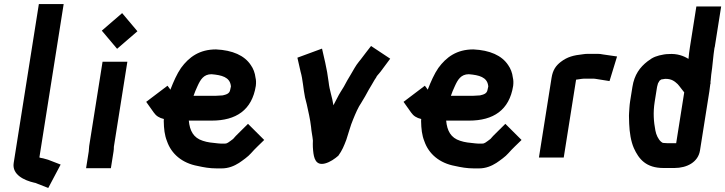

<svg xmlns="http://www.w3.org/2000/svg" viewBox="-20 -795 3596 952"><path d="M172.7 -775 47.9 13C38.7 71.1 99.9 99.4 150.4 111C155.1 111 161.4 114.5 165.6 116L219.3 137L280.7 21L218.5 -3C210.2 -5.7 201.9 -8 193.6 -10C192.4 -10.2 175 -12.6 175.4 -15L295.7 -775Z M420 -44 406.8 39H529.8L543 -44C544.2 -52 544.8 -59.7 544.6 -67L611.5 -489H488.5L422.2 -71C420.8 -62.1 421.2 -51.6 420 -44ZM484.8 -643 560.6 -553 661.4 -640 585.6 -730Z M1084 -322C1074.6 -322 1059.8 -320 1049.7 -320H939.7C945.6 -336.4 950.3 -349.2 959.3 -368C973.5 -399.3 989.3 -427 1028.6 -427C1079.2 -422.7 1119.2 -412.8 1124.6 -370C1124.4 -368.7 1124.5 -367.3 1125 -366C1123.9 -359.3 1122.7 -354 1121.4 -350C1118.3 -330 1101 -326.1 1084 -322ZM1248.4 -369C1250.3 -385 1249.8 -398.7 1246.9 -410C1244.3 -433.2 1235.8 -455.4 1223.8 -472C1192.2 -520.2 1132.8 -546.1 1051.1 -550C968.6 -550 916.9 -511.9 877.5 -458C857.2 -428.8 839.8 -388.9 825.9 -353C825.8 -352 825.8 -352 825.4 -350L810.6 -370L704.9 -290L742.5 -237C754 -220.2 769.8 -210.2 792.5 -205C791.9 -201.7 791.7 -198.3 791.9 -195C792.6 -156.4 796.1 -124.6 808 -95C829.6 -32 882.9 13.9 960.6 28C990.2 34.6 1018.9 40 1054.7 40H1078.7C1113.4 40 1141.5 27.8 1164.9 13C1182.5 1.2 1211.1 -19.1 1224.5 -35C1245 -58.5 1268 -79.2 1290 -101L1209.7 -181L1162.2 -134C1152.9 -124.9 1145 -117.1 1135.8 -106C1130.4 -101.4 1113.5 -89.7 1110.9 -88C1105.7 -84.9 1102 -83 1094.1 -83H1075.1C1070.5 -83 1065.9 -83.3 1061.3 -84C1033.9 -86.8 1008.6 -88.8 985.4 -97C939.2 -111.5 920.8 -146.7 916.2 -197H1030.2C1149.9 -197 1229.4 -248.8 1248.4 -369Z M1454.6 -509 1470.5 -439C1481.6 -401.7 1483.9 -352.4 1492.4 -312L1501 -278C1508.9 -241.6 1517.9 -204.5 1522.3 -166C1524.2 -140.9 1529.3 -121.9 1531.5 -98C1531.3 -90 1531.3 -90 1531 -82C1531.1 -71.2 1531.2 -60 1532.6 -48C1536 -11.4 1545 27.5 1591.5 15.5C1616.8 9 1640.5 -8.2 1657.6 -23C1676.6 -49.3 1685.1 -70.3 1697.2 -102C1707.4 -131.4 1718 -173.7 1731.3 -204C1742.9 -232.4 1756.2 -263.8 1771.1 -285C1785.7 -308.2 1795 -325.4 1808.4 -350C1818.7 -368.8 1828 -381.2 1837.2 -399C1841.8 -406.5 1847.4 -413 1848 -417C1853 -423 1859.2 -430.3 1866.5 -439L1914.8 -504L1819.8 -567C1803.4 -545.6 1786.7 -524.7 1770.7 -503C1765.6 -496.3 1761.9 -491.7 1759.5 -489C1743.5 -469.7 1732.5 -447.6 1719.5 -426C1708.5 -409.4 1694.8 -383.3 1684.8 -365C1676.8 -352 1676.8 -352 1668.7 -339C1658 -322.8 1645.1 -294.3 1633.2 -273C1627.4 -314.1 1613.9 -345.4 1609.5 -388C1604.6 -424.7 1600 -451.4 1592.7 -484L1576.7 -554Z M2360 -322C2350.6 -322 2335.8 -320 2325.7 -320H2215.7C2221.6 -336.4 2226.3 -349.2 2235.3 -368C2249.5 -399.3 2265.3 -427 2304.6 -427C2355.2 -422.7 2395.2 -412.8 2400.6 -370C2400.4 -368.7 2400.5 -367.3 2401 -366C2399.9 -359.3 2398.7 -354 2397.4 -350C2394.3 -330 2377 -326.1 2360 -322ZM2524.4 -369C2526.3 -385 2525.8 -398.7 2522.9 -410C2520.3 -433.2 2511.8 -455.4 2499.8 -472C2468.2 -520.2 2408.8 -546.1 2327.1 -550C2244.6 -550 2192.9 -511.9 2153.5 -458C2133.2 -428.8 2115.8 -388.9 2101.9 -353C2101.8 -352 2101.8 -352 2101.4 -350L2086.6 -370L1980.9 -290L2018.5 -237C2030 -220.2 2045.8 -210.2 2068.5 -205C2067.9 -201.7 2067.7 -198.3 2067.9 -195C2068.6 -156.4 2072.1 -124.6 2084 -95C2105.6 -32 2158.9 13.9 2236.6 28C2266.2 34.6 2294.9 40 2330.7 40H2354.7C2389.4 40 2417.5 27.8 2440.9 13C2458.5 1.2 2487.1 -19.1 2500.5 -35C2521 -58.5 2544 -79.2 2566 -101L2485.7 -181L2438.2 -134C2428.9 -124.9 2421 -117.1 2411.8 -106C2406.4 -101.4 2389.5 -89.7 2386.9 -88C2381.7 -84.9 2378 -83 2370.1 -83H2351.1C2346.5 -83 2341.9 -83.3 2337.3 -84C2309.9 -86.8 2284.6 -88.8 2261.4 -97C2215.2 -111.5 2196.8 -146.7 2192.2 -197H2306.2C2425.9 -197 2505.4 -248.8 2524.4 -369Z M2775.2 -14 2836.4 -400C2843.5 -401 2843.5 -401 2850.7 -402C2859 -403 2867.3 -405 2875.1 -405H2924.1C2926.1 -405 2929.1 -404.7 2933 -404L3002.2 -393L3039.6 -515L2970.2 -525C2961.1 -527 2952.3 -528 2943.6 -528H2894.6C2886.6 -528 2878.5 -527.3 2870.3 -526C2823 -520.8 2793.4 -513.2 2760.3 -488C2736.7 -469.6 2721 -448.5 2714.8 -409L2652.2 -14Z M3523.7 -560 3555.8 -763H3432.8L3400.7 -560C3397.8 -542 3395.5 -523 3393.7 -503C3370.1 -517.8 3337.4 -530.2 3295.5 -527C3287.5 -527 3279.7 -526.3 3272.2 -525C3236.9 -518.8 3218 -512.3 3190.8 -491C3152.8 -461.6 3125.2 -424.4 3115.7 -364L3104.2 -292C3100.9 -270.9 3100.6 -252.8 3099.2 -235C3097.6 -216 3100 -199.7 3099.7 -181C3101.4 -138.5 3108.1 -94.6 3122.7 -61C3147.5 -6.1 3183 38 3270 38H3324C3385.5 38 3441.5 9.5 3450.8 -49L3497.2 -342C3499.1 -354 3500.8 -367 3502.3 -381C3502.3 -381 3504.7 -383 3504.7 -383C3504.7 -383 3503.1 -386 3502.3 -386C3503 -390 3503 -390 3503.6 -394L3506.4 -424C3513.3 -467.9 3515.9 -516 3522.9 -560ZM3242.7 -382C3244.6 -385.3 3246.4 -388.3 3248.1 -391C3248.8 -395.2 3255.3 -398 3258.7 -401C3264.7 -401 3272.2 -404 3280.2 -404C3310.8 -404 3324.9 -391.9 3340.1 -378C3341.8 -376 3341.8 -376 3347.7 -369C3352 -363 3356.2 -357.7 3360.1 -353L3372.6 -337L3332.7 -85H3288.7C3284 -85 3278.7 -85.3 3272.8 -86C3265 -86 3261.8 -88.5 3256.9 -93C3243.6 -105.2 3233.4 -126.7 3229.6 -148C3221.4 -190.5 3217.6 -236.2 3226.1 -290L3237.9 -364C3238.9 -370.5 3241.8 -376.5 3242.7 -382Z"/></svg>

Font: Tape
Style: It
Weight: 500
Foundry: Cannot Into Space Fonts
Version: Version 0.97